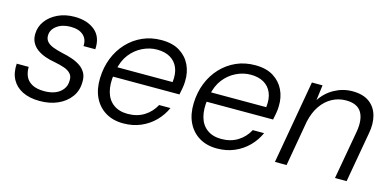

<svg xmlns="http://www.w3.org/2000/svg" viewBox="-56 -808 2271 1115"><g transform="rotate(15 1080.0 -250.5)"><path d="M212 12Q151 12 108.5 -9Q66 -30 45 -69Q24 -108 28 -163H100Q99 -133 110 -107Q121 -81 149 -65.5Q177 -50 223 -50Q261 -50 289 -61.5Q317 -73 333.5 -95Q350 -117 350 -146Q352 -172 338 -188Q324 -204 298.5 -213Q273 -222 236 -229Q207 -234 180 -243.5Q153 -253 131.5 -268.5Q110 -284 98 -306.5Q86 -329 87 -359Q88 -402 113.5 -436.5Q139 -471 183 -492Q227 -513 283 -513Q360 -513 406 -474.5Q452 -436 447 -362H376Q379 -403 352.5 -427Q326 -451 276 -451Q226 -451 194 -427.5Q162 -404 161 -370Q160 -348 172.5 -333Q185 -318 209.5 -308.5Q234 -299 269 -291Q300 -285 328.5 -275Q357 -265 379 -250Q401 -235 413.5 -212Q426 -189 424 -155Q423 -105 395 -67.5Q367 -30 320 -9Q273 12 212 12Z M714 12Q652 12 607 -15.5Q562 -43 538.5 -92Q515 -141 517 -207Q519 -273 541 -328.5Q563 -384 602 -425.5Q641 -467 692.5 -490Q744 -513 806 -513Q873 -513 916 -486Q959 -459 980 -415Q1001 -371 999 -317Q999 -299 995 -276Q991 -253 987 -235H573L583 -294H930Q936 -346 921 -381Q906 -416 874 -434.5Q842 -453 795 -453Q751 -453 708.5 -432.5Q666 -412 635.5 -373Q605 -334 594 -275L589 -249Q580 -189 592.5 -143.5Q605 -98 639 -73Q673 -48 725 -48Q781 -48 823 -74Q865 -100 889 -145H957Q937 -100 902 -64.5Q867 -29 819.5 -8.5Q772 12 714 12Z M1277 12Q1215 12 1170 -15.5Q1125 -43 1101.5 -92Q1078 -141 1080 -207Q1082 -273 1104 -328.5Q1126 -384 1165 -425.5Q1204 -467 1255.5 -490Q1307 -513 1369 -513Q1436 -513 1479 -486Q1522 -459 1543 -415Q1564 -371 1562 -317Q1562 -299 1558 -276Q1554 -253 1550 -235H1136L1146 -294H1493Q1499 -346 1484 -381Q1469 -416 1437 -434.5Q1405 -453 1358 -453Q1314 -453 1271.5 -432.5Q1229 -412 1198.5 -373Q1168 -334 1157 -275L1152 -249Q1143 -189 1155.5 -143.5Q1168 -98 1202 -73Q1236 -48 1288 -48Q1344 -48 1386 -74Q1428 -100 1452 -145H1520Q1500 -100 1465 -64.5Q1430 -29 1382.5 -8.5Q1335 12 1277 12Z M1624 0 1712 -501H1776L1764 -409Q1796 -458 1846.5 -485.5Q1897 -513 1954 -513Q2017 -513 2055 -485.5Q2093 -458 2106.5 -409.5Q2120 -361 2108 -300L2055 0H1985L2037 -292Q2050 -368 2024.5 -410Q1999 -452 1931 -452Q1887 -452 1848.5 -431.5Q1810 -411 1782.5 -371.5Q1755 -332 1742 -274L1694 0Z"/></g></svg>

Font: DM Sans 18pt Light
Style: Italic
Weight: 300
Italic angle: -10°
Designer: Colophon Foundry, Jonny Pinhorn
Foundry: Colophon Foundry
Version: Version 4.004;gftools[0.9.30]